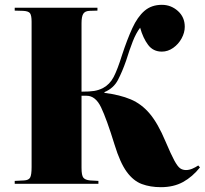

<svg xmlns="http://www.w3.org/2000/svg" viewBox="-20 -762 849 796"><path d="M647 14Q603 14 568 1Q533 -12 505.5 -49.5Q478 -87 455 -162Q422 -269 399 -317Q376 -365 339 -365H318V-66Q318 -35 325.5 -25.5Q333 -16 353 -14L388 -12V0H41V-12L80 -14Q99 -15 105 -26Q111 -37 111 -69V-672Q111 -698 104.5 -707Q98 -716 76 -717L41 -718V-730H384V-718L350 -717Q332 -716 325 -704.5Q318 -693 318 -666V-382Q352 -382 370.5 -385Q389 -388 407 -397Q435 -412 451 -442.5Q467 -473 486 -534Q507 -598 528.5 -645Q550 -692 579 -717Q608 -742 651 -742Q689 -742 717.5 -716.5Q746 -691 746 -651Q746 -627 733 -603Q720 -579 698 -563.5Q676 -548 651 -548Q615 -548 594 -576Q573 -604 561 -647Q544 -625 530.5 -590.5Q517 -556 503 -511Q487 -465 469 -430.5Q451 -396 413 -380V-377Q477 -369 522 -350Q567 -331 601 -290.5Q635 -250 666 -176Q689 -122 702.5 -97Q716 -72 726.5 -64.5Q737 -57 751 -57Q764 -57 777 -62.5Q790 -68 802 -76L809 -68Q778 -29 739 -7.5Q700 14 647 14Z"/></svg>

Font: Literata 72pt ExtraBold
Style: Regular
Weight: 800
Designer: Latin by Veronika Burian and Jose Scaglione. Greek by Irene Vlachou. Cyrillic by Vera Evstafieva.
Foundry: TypeTogether
Version: Version 3.002